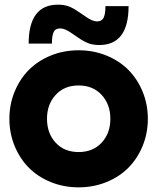

<svg xmlns="http://www.w3.org/2000/svg" viewBox="-20 -786 670 818"><path d="M196.3 -549.3Q251.5 -571.8 314.9 -571.8Q378.4 -571.8 433.6 -549.3Q488.8 -526.9 527.3 -487.8Q565.9 -448.7 587.9 -394.8Q609.9 -340.8 609.9 -279.8Q609.9 -218.8 587.9 -164.8Q565.9 -110.8 527.3 -71.8Q488.8 -32.7 433.6 -10.3Q378.4 12.2 314.9 12.2Q251.5 12.2 196.3 -10.3Q141.1 -32.7 102.5 -71.8Q64 -110.8 42 -164.8Q20 -218.8 20 -279.8Q20 -340.8 42 -394.8Q64 -448.7 102.5 -487.8Q141.1 -526.9 196.3 -549.3ZM102.1 -600.1Q102.1 -766.1 227.1 -766.1Q252.4 -766.1 271.5 -759.3Q290.5 -752.4 313 -736.8L344.2 -715.8Q373.5 -694.8 393.1 -694.8Q414.1 -694.8 421.6 -710.7Q429.2 -726.6 429.2 -759.8H527.8Q527.8 -594.2 402.8 -594.2Q377 -594.2 358.2 -601.1Q339.4 -607.9 316.9 -623L286.1 -644Q256.8 -665 236.8 -665Q215.8 -665 208.5 -649.4Q201.2 -633.8 201.2 -600.1ZM217 -381.6Q180.2 -341.3 180.2 -279.8Q180.2 -218.3 217 -178.2Q253.9 -138.2 314.9 -138.2Q376 -138.2 413.1 -178.2Q450.2 -218.3 450.2 -279.8Q450.2 -341.3 413.1 -381.6Q376 -421.9 314.9 -421.9Q253.9 -421.9 217 -381.6Z"/></svg>

Font: TASA Explorer
Style: Regular
Weight: 900
Designer: Weizhong Zhang
Foundry: Local Remote
Version: Version 1.000;Glyphs 3.1.2 (3151)